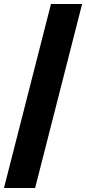

<svg xmlns="http://www.w3.org/2000/svg" viewBox="-20 -828 434 968"><path d="M0 120 237 -808H394L157 120Z"/></svg>

Font: Encode Sans Condensed Thin
Style: Bold
Weight: 700
Version: Version 3.002